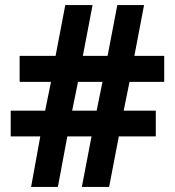

<svg xmlns="http://www.w3.org/2000/svg" viewBox="-20 -733 686 753"><path d="M488 -412 465 -299H591V-198H446L408 0H301L339 -198H244L207 0H102L138 -198H22V-299H157L180 -412H57V-514H198L236 -713H343L305 -514H402L440 -713H545L507 -514H624V-412ZM263 -299H359L382 -412H286Z"/></svg>

Font: Noto Sans Thaana
Style: Bold
Weight: 700
Designer: David Williams
Foundry: Google Inc.
Version: Version 3.001; ttfautohint (v1.8.4.7-5d5b)